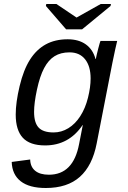

<svg xmlns="http://www.w3.org/2000/svg" viewBox="-20 -733 640 960"><path d="M209 207Q126.5 207 83.5 173.3Q40.5 139.6 38.6 76.7L130.9 64.5Q131.8 101.1 155.8 120.8Q179.7 140.6 224.6 140.6Q346.7 140.6 375.5 -13.2L394 -107.9H393.1Q324.2 -5.9 205.6 -5.9Q129.4 -5.9 94 -44.2Q58.6 -82.5 58.6 -160.2Q58.6 -220.7 78.1 -302.5Q97.7 -384.3 129.9 -434.8Q162.1 -485.4 208.7 -511Q255.4 -536.6 318.4 -536.6Q373.5 -536.6 409.2 -511Q444.8 -485.4 457.5 -438H459Q462.4 -456.1 471.2 -490Q480 -523.9 482.4 -528.3H565.9L556.6 -488.3L542 -418.9L463.4 -15.6Q441.9 95.2 379.4 151.1Q316.9 207 209 207ZM433.1 -340.3Q433.1 -401.9 405.5 -436.5Q377.9 -471.2 327.6 -471.2Q283.7 -471.2 252.9 -452.1Q222.2 -433.1 200.7 -392.6Q179.2 -352.1 164.8 -284.9Q150.4 -217.8 150.4 -173.3Q150.4 -119.6 173.1 -95.2Q195.8 -70.8 248 -70.8Q287.1 -70.8 321.5 -91.8Q356 -112.8 381.3 -152.1Q406.7 -191.4 419.9 -244.4Q433.1 -297.4 433.1 -340.3ZM390.6 -586.4H310.5L209.5 -703.1L211.4 -712.9H262.2L362.3 -645.5H363.3L483.4 -712.9H534.7L532.7 -703.1Z"/></svg>

Font: Liberation Mono
Style: Italic
Weight: 400
Italic angle: -12°
Monospace: yes
Designer: Steve Matteson
Foundry: Ascender Corporation
Version: Version 2.1.5